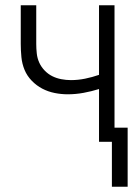

<svg xmlns="http://www.w3.org/2000/svg" viewBox="-20 -540 515 731"><path d="M406 171V0H357V-201Q328 -192 298 -186.5Q268 -181 238 -181Q213 -181 188 -186Q163 -191 141 -202.5Q119 -214 101 -232.5Q83 -251 73.5 -274Q64 -297 61.5 -322.5Q59 -348 59 -373V-520H118V-373Q118 -355 120 -336.5Q122 -318 129.5 -301.5Q137 -285 150 -271.5Q163 -258 179 -250Q195 -242 213.5 -238.5Q232 -235 250 -235Q277 -235 304 -240.5Q331 -246 357 -255V-520H416V-54H466V171Z"/></svg>

Font: Iosevka QP Light
Style: Regular
Weight: 300
Designer: Belleve Invis
Foundry: Belleve Invis
Version: Version 20.0.0; ttfautohint (v1.8.4)